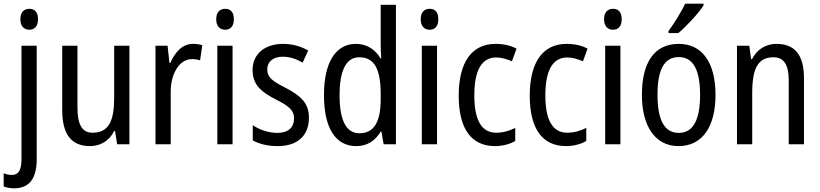

<svg xmlns="http://www.w3.org/2000/svg" viewBox="-46 -786 4469 1046"><path d="M65 -681C65 -644 84 -624 114 -624C143 -624 161 -644 161 -681C161 -719 144 -738 114 -738C84 -738 65 -719 65 -681ZM32 240C114 239 154 187 154 81V-537H71V83C71 143 53 167 19 167C3 167 -11 164 -26 158V230C-10 236 8 240 32 240Z M659 -537H576V-253C576 -126 546 -63 458 -63C402 -63 376 -106 376 -199V-537H293V-186C293 -62 337 10 444 10C500 10 549 -18 576 -72H581L592 0H659Z M1005 -547C949 -547 908 -504 882 -443H877L867 -537H801V0H884V-282C883 -388 934 -464 999 -464C1015 -464 1031 -462 1044 -457L1056 -540C1039 -545 1021 -547 1005 -547Z M1181 -738C1151 -738 1132 -719 1132 -681C1132 -644 1151 -624 1181 -624C1210 -624 1228 -644 1228 -681C1228 -719 1211 -738 1181 -738ZM1221 -537H1138V0H1221Z M1637 -145C1637 -228 1588 -266 1511 -307C1436 -345 1410 -365 1410 -408C1410 -450 1442 -477 1495 -477C1533 -477 1570 -464 1603 -445L1633 -511C1592 -534 1547 -547 1496 -547C1397 -547 1330 -492 1330 -405C1330 -321 1381 -283 1459 -243C1532 -207 1556 -182 1556 -141C1556 -92 1525 -62 1465 -62C1415 -62 1364 -81 1331 -104V-21C1364 -3 1409 10 1467 10C1573 10 1637 -45 1637 -145Z M1895 10C1956 10 1998 -20 2028 -69H2032L2044 0H2111V-760H2028V-543C2028 -523 2029 -494 2031 -468H2027C1998 -517 1952 -547 1893 -547C1784 -547 1719 -448 1719 -268C1719 -86 1783 10 1895 10ZM1912 -60C1839 -60 1804 -132 1804 -267C1804 -399 1838 -474 1911 -474C1995 -474 2028 -408 2028 -272V-246C2028 -122 1992 -60 1912 -60Z M2295 -738C2265 -738 2246 -719 2246 -681C2246 -644 2265 -624 2295 -624C2324 -624 2342 -644 2342 -681C2342 -719 2325 -738 2295 -738ZM2335 -537H2252V0H2335Z M2651 10C2690 10 2731 0 2761 -18V-89C2729 -73 2694 -63 2657 -63C2578 -63 2538 -131 2538 -266C2538 -403 2578 -473 2658 -473C2685 -473 2716 -464 2743 -452L2768 -521C2739 -537 2700 -547 2654 -547C2525 -547 2453 -448 2453 -265C2453 -80 2525 10 2651 10Z M3038 10C3077 10 3118 0 3148 -18V-89C3116 -73 3081 -63 3044 -63C2965 -63 2925 -131 2925 -266C2925 -403 2965 -473 3045 -473C3072 -473 3103 -464 3130 -452L3155 -521C3126 -537 3087 -547 3041 -547C2912 -547 2840 -448 2840 -265C2840 -80 2912 10 3038 10Z M3294 -738C3264 -738 3245 -719 3245 -681C3245 -644 3264 -624 3294 -624C3323 -624 3341 -644 3341 -681C3341 -719 3324 -738 3294 -738ZM3334 -537H3251V0H3334Z M3787 -757V-766H3687C3665 -721 3632 -666 3596 -617V-606H3650C3693 -642 3762 -716 3787 -757ZM3852 -269C3852 -450 3776 -547 3652 -547C3519 -547 3451 -446 3451 -269C3451 -98 3524 10 3650 10C3783 10 3852 -99 3852 -269ZM3536 -269C3536 -404 3571 -475 3652 -475C3731 -475 3768 -404 3768 -269C3768 -134 3731 -62 3652 -62C3572 -62 3536 -135 3536 -269Z M4184 -547C4128 -547 4078 -518 4051 -464H4046L4036 -537H3969V0H4052V-279C4052 -413 4083 -474 4168 -474C4226 -474 4251 -431 4251 -347V0H4334V-360C4334 -488 4283 -547 4184 -547Z"/></svg>

Font: Noto Sans Sinhala UI Condensed
Style: Regular
Weight: 400
Width: 3
Designer: Jelle Bosma - Monotype Design Team
Foundry: Monotype Imaging Inc.
Version: Version 2.006